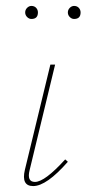

<svg xmlns="http://www.w3.org/2000/svg" viewBox="-20 -625 292 648"><path d="M86 -561Q78 -561 71.5 -567.5Q65 -574 65 -583Q65 -592 71.5 -598.5Q78 -605 86 -605Q96 -605 102 -598.5Q108 -592 108 -583Q108 -561 86 -561ZM230 -561Q222 -561 215.5 -567.5Q209 -574 209 -583Q209 -592 215.5 -598.5Q222 -605 230 -605Q240 -605 246 -598.5Q252 -592 252 -583Q252 -561 230 -561ZM92 3Q51 3 64 -52L150 -407H166L80 -51Q70 -11 98 -11Q131 -11 200 -87L209 -79Q137 3 92 3Z"/></svg>

Font: EauTestText Thin
Style: Italic
Weight: 250
Italic angle: -12°
Designer: Christian Thalmann (Catharsis Fonts)
Version: Version 0.001;PS 000.001;hotconv 1.0.88;makeotf.lib2.5.64775